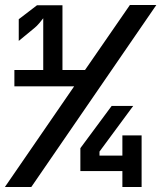

<svg xmlns="http://www.w3.org/2000/svg" viewBox="-23 -750 647 770"><path d="M-3.4 0 274.4 -403.8H34.7V-469.2H150.4V-676.8Q144.5 -668.9 134.5 -657Q124.5 -645 113.3 -636.2L52.2 -585.9V-672.9L125.5 -729H227.5V-469.2H317.9L498 -730H604L102.5 0ZM467.8 0V-64H299.3V-155.8L424.8 -325.2H511.2L376 -142.1V-126H467.8V-207H544.9V0Z"/></svg>

Font: UDEV Gothic 35
Style: Bold
Weight: 700
Version: v2.1.0; ttfautohint (v1.8.4.7-5d5b-dirty) -l 6 -r 45 -G 200 